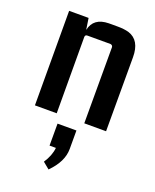

<svg xmlns="http://www.w3.org/2000/svg" viewBox="-141 -568 736 914"><g transform="rotate(20 227.5 -111.0)"><path d="M250 -487.3Q172.9 -486.3 159.2 -420.9L150.4 -478.5H51.8L52.7 0H163.1L162.1 -385.7Q162.1 -397.5 173.8 -397.5H291Q301.8 -395.5 302.7 -385.7V0H413.1V-375Q413.1 -460.9 351.6 -480.5Q328.1 -487.3 294.9 -487.3ZM183.6 156.2H215.8Q211.9 196.3 184.6 237.3L217.8 264.6Q279.3 203.1 279.3 138.7V44.9H183.6Z"/></g></svg>

Font: Gemunu Libre
Style: Bold
Weight: 700
Designer: Pushpananda Ekanayake, Sol Matas, Kosala Senevirathne
Foundry: Mooniak
Version: Version 1.001